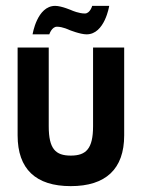

<svg xmlns="http://www.w3.org/2000/svg" viewBox="-20 -626 481 654"><path d="M297 -464V-196C297 -119 273 -96 221 -96C169 -96 146 -119 146 -196V-464H40V-165C40 -50 102 8 221 8C340 8 403 -50 403 -165V-464ZM216 -524C216 -524 253 -509 275 -509C337 -509 352 -606 352 -606H294C294 -606 287 -580 269 -580C249 -580 226 -590 226 -590C226 -590 190 -606 168 -606C106 -606 91 -509 91 -509H148C148 -509 156 -535 174 -535C194 -535 216 -524 216 -524Z"/></svg>

Font: Hussar Tani
Style: Bold
Weight: 700
Foundry: Cannot Into Space Fonts
Version: Version 0.92